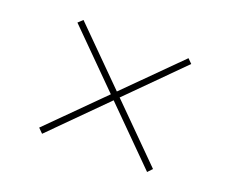

<svg xmlns="http://www.w3.org/2000/svg" viewBox="-78 -614 792 661"><g transform="rotate(20 318.5 -283.5)"><path d="M511.2 -75.2 109.9 -476.6 126.5 -492.2 526.9 -91.8ZM126.5 -75.2 109.9 -91.8 511.2 -492.2 526.9 -476.6Z"/></g></svg>

Font: Inter Thin
Style: Regular
Weight: 250
Designer: Rasmus Andersson
Foundry: rsms
Version: Version 4.001;git-66647c0bb